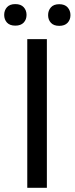

<svg xmlns="http://www.w3.org/2000/svg" viewBox="-41 -898 357 918"><path d="M183.1 0V-710.9H89.4V0ZM-21 -826.7C-21 -812 -16.5 -799.8 -7.6 -790C1.4 -780.3 14.6 -775.4 32.2 -775.4C49.8 -775.4 63.2 -780.3 72.3 -790C81.4 -799.8 85.9 -812 85.9 -826.7C85.9 -841.3 81.4 -853.6 72.3 -863.5C63.2 -873.5 49.8 -878.4 32.2 -878.4C14.6 -878.4 1.4 -873.5 -7.6 -863.5C-16.5 -853.6 -21 -841.3 -21 -826.7ZM189 -825.7C189 -811 193.4 -798.8 202.4 -789.1C211.3 -779.3 224.6 -774.4 242.2 -774.4C259.8 -774.4 273.1 -779.3 282.2 -789.1C291.3 -798.8 295.9 -811 295.9 -825.7C295.9 -840.3 291.3 -852.7 282.2 -862.8C273.1 -872.9 259.8 -877.9 242.2 -877.9C224.6 -877.9 211.3 -872.9 202.4 -862.8C193.4 -852.7 189 -840.3 189 -825.7Z"/></svg>

Font: Roboto1
Style: rg
Weight: 400
Designer: Google
Version: Version 2.137; 2017